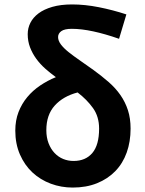

<svg xmlns="http://www.w3.org/2000/svg" viewBox="-20 -832 656 866"><path d="M312 -106Q366 -106 396.5 -142Q427 -178 427 -252Q427 -306 399.5 -344.5Q372 -383 330 -415Q265 -398 227 -356Q189 -314 189 -245Q189 -212 199 -186Q209 -160 226 -142Q243 -124 265 -115Q287 -106 312 -106ZM517 -657Q454 -679 400.5 -690.5Q347 -702 304 -702Q271 -702 256.5 -691.5Q242 -681 242 -665Q242 -648 255 -631Q268 -614 290 -596.5Q312 -579 341 -559Q370 -539 402 -516Q439 -489 470 -462Q501 -435 523 -403.5Q545 -372 557 -335Q569 -298 569 -252Q569 -193 551.5 -144Q534 -95 500 -60Q466 -25 417.5 -5.5Q369 14 308 14Q256 14 209 -3.5Q162 -21 126.5 -54Q91 -87 70 -135Q49 -183 49 -243Q49 -289 63.5 -326.5Q78 -364 103 -394Q128 -424 161.5 -446.5Q195 -469 232 -484Q207 -502 184 -522.5Q161 -543 143.5 -567Q126 -591 115.5 -618.5Q105 -646 105 -678Q105 -705 117 -729Q129 -753 153.5 -771.5Q178 -790 216 -801Q254 -812 305 -812Q363 -812 426 -799.5Q489 -787 550 -767Z"/></svg>

Font: SpoqaHanSansJP-Bold
Style: Regular
Weight: 700
Designer: [Source Han Sans]
Ryoko NISHIZUKA  (kana & ideographs); Paul D. Hunt (Latin, Greek & Cyrillic); Wenlong ZHANG  (bopomofo
Foundry: Spoqa (http://bi.spoqa.com)
Version: Version 1.002.20150607